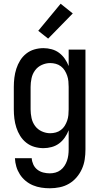

<svg xmlns="http://www.w3.org/2000/svg" viewBox="-20 -786 540 1029"><path d="M247 223Q224 223 201 219.5Q178 216 156.5 207Q135 198 117 183Q99 168 86.5 148.5Q74 129 67.5 107Q61 85 60 62H150Q151 79 158.5 95.5Q166 112 180 123Q194 134 211.5 138.5Q229 143 247 143Q262 143 277 139Q292 135 304.5 125.5Q317 116 325.5 103Q334 90 339 75.5Q344 61 346 45.5Q348 30 348 15V-88Q340 -67 327 -48.5Q314 -30 296.5 -17Q279 -4 257 2Q235 8 213 8Q188 8 164 1Q140 -6 120.5 -21.5Q101 -37 88 -58Q75 -79 67.5 -102.5Q60 -126 57 -150.5Q54 -175 54 -200V-320Q54 -345 57 -369.5Q60 -394 67.5 -417.5Q75 -441 88 -462Q101 -483 120.5 -498.5Q140 -514 164 -521Q188 -528 213 -528Q235 -528 257 -522Q279 -516 296.5 -503Q314 -490 327 -471.5Q340 -453 348 -432V-520H438V15Q438 42 434 68.5Q430 95 419 119.5Q408 144 390.5 164.5Q373 185 350 198.5Q327 212 300.5 217.5Q274 223 247 223ZM249 -72Q264 -72 279 -76Q294 -80 306.5 -89.5Q319 -99 327 -112Q335 -125 340 -139.5Q345 -154 346.5 -169.5Q348 -185 348 -200V-320Q348 -335 346.5 -350.5Q345 -366 340 -380.5Q335 -395 327 -408Q319 -421 306.5 -430.5Q294 -440 279 -444Q264 -448 249 -448Q226 -448 204 -438Q182 -428 168 -409Q154 -390 149 -366.5Q144 -343 144 -320V-200Q144 -177 149 -153.5Q154 -130 168 -111Q182 -92 204 -82Q226 -72 249 -72ZM238 -579 185 -621 305 -766 370 -714Z"/></svg>

Font: Iosevka Term Medium
Style: Regular
Weight: 500
Monospace: yes
Designer: Belleve Invis
Foundry: Belleve Invis
Version: Version 26.3.1